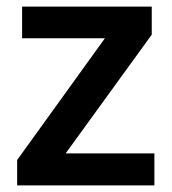

<svg xmlns="http://www.w3.org/2000/svg" viewBox="-20 -562 521 582"><path d="M448 0V-97H179L440 -457V-542H47V-446H298L32 -77V0Z"/></svg>

Font: Noto Sans Bengali SemiBold
Style: Regular
Weight: 600
Designer: Jelle Bosma - Monotype Design Team
Foundry: Monotype Imaging Inc.
Version: Version 2.003